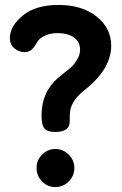

<svg xmlns="http://www.w3.org/2000/svg" viewBox="-20 -751 493 777"><path d="M430 -566Q430 -470 318 -383Q292 -362 279.5 -341.5Q267 -321 264.5 -305.5Q262 -290 262 -258Q262 -217 203 -217Q172 -217 160 -231Q148 -245 148 -284Q148 -378 215 -436Q218 -439 241 -457Q264 -475 273 -484Q282 -493 293 -511.5Q304 -530 304 -549Q304 -582 279 -599.5Q254 -617 214 -617Q180 -617 158 -605Q136 -593 129 -578.5Q122 -564 110 -552Q98 -540 80 -540Q57 -540 38.5 -555Q20 -570 20 -597Q20 -645 72 -688Q124 -731 217 -731Q312 -731 371 -684Q430 -637 430 -566ZM204 -148Q236 -148 258.5 -125Q281 -102 281 -71Q281 -40 258.5 -17Q236 6 204 6Q172 6 150 -17Q128 -40 128 -71Q128 -103 150.5 -125.5Q173 -148 204 -148Z"/></svg>

Font: Dosis
Style: ExtraBold
Weight: 800
Designer: EdgarTolentino, PabloImpallari, IginoMarini
Foundry: EdgarTolentino, PabloImpallari, IginoMarini
Version: Version 1.007